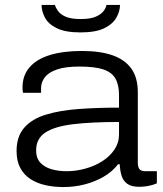

<svg xmlns="http://www.w3.org/2000/svg" viewBox="-20 -744 658 776"><path d="M236 12Q198 12 164 4.5Q130 -3 103.5 -20Q77 -37 62 -65Q47 -93 47 -134Q47 -193 78.5 -228.5Q110 -264 166.5 -281Q223 -298 298.5 -303.5Q374 -309 461 -309V-360Q461 -401 446.5 -426.5Q432 -452 397.5 -463.5Q363 -475 300 -475Q245 -475 211 -463.5Q177 -452 161.5 -432Q146 -412 146 -388V-369H73Q72 -374 71.5 -379Q71 -384 71 -391Q71 -439 99.5 -472Q128 -505 181.5 -521.5Q235 -538 311 -538Q385 -538 435 -520.5Q485 -503 511 -466.5Q537 -430 537 -371V-88Q537 -68 544 -60Q551 -52 568 -52H614V-3Q598 4 579.5 7.5Q561 11 543 11Q511 11 494.5 -1Q478 -13 471.5 -33.5Q465 -54 464 -80H457Q434 -50 398.5 -29.5Q363 -9 321.5 1.5Q280 12 236 12ZM249 -52Q287 -52 325 -62.5Q363 -73 393.5 -92.5Q424 -112 442.5 -139.5Q461 -167 461 -200V-251Q350 -251 275.5 -242Q201 -233 163.5 -208.5Q126 -184 126 -136Q126 -105 143 -86.5Q160 -68 188.5 -60Q217 -52 249 -52ZM305 -613Q244 -613 209.5 -630Q175 -647 161.5 -673Q148 -699 148 -724H202Q205 -713 214.5 -699.5Q224 -686 245.5 -676.5Q267 -667 306 -667Q346 -667 368 -677Q390 -687 399.5 -700.5Q409 -714 410 -724H465Q465 -699 450.5 -673Q436 -647 401.5 -630Q367 -613 305 -613Z"/></svg>

Font: Archivo SemiExpanded Light
Style: Regular
Weight: 300
Width: 6
Designer: Hector Gatti
Foundry: Omnibus-Type
Version: Version 2.001